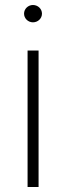

<svg xmlns="http://www.w3.org/2000/svg" viewBox="-20 -748 265 768"><path d="M90.3 0H134.3V-545.9H90.3ZM111.8 -658.7C131.8 -658.7 147.9 -674.3 147.9 -693.4C147.9 -712.4 131.8 -728 111.8 -728C92.3 -728 76.2 -712.4 76.2 -693.4C76.2 -674.3 92.3 -658.7 111.8 -658.7Z"/></svg>

Font: Raveo ExtraLight
Style: Regular
Weight: 200
Designer: Jakub Foglar, Rasmus Andersson (Inter)
Foundry: Jakubfoglar.com
Version: Version 1.100;Glyphs 3.2.3 (3260)